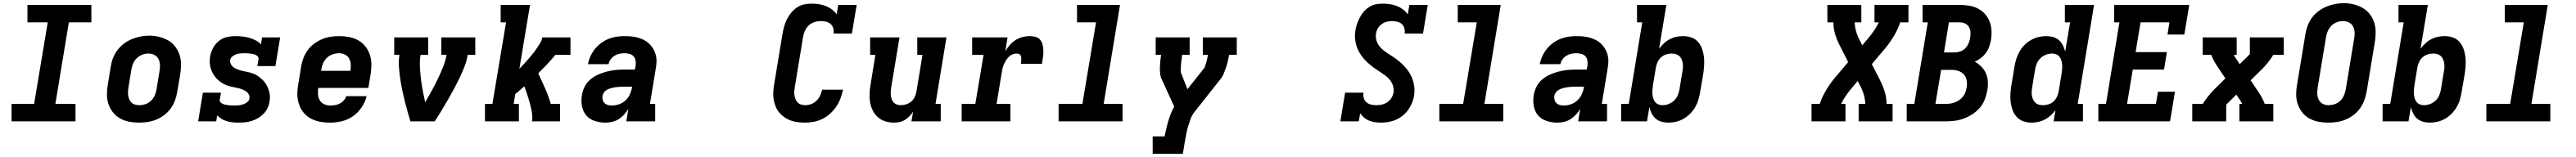

<svg xmlns="http://www.w3.org/2000/svg" viewBox="-20 -766 16240 991"><path d="M53 0V-110H195L281 -625H153V-735H556V-625H414L329 -110H456V0Z M856 8Q824 8 793 2Q762 -4 736 -19Q710 -34 691.5 -57.5Q673 -81 663.5 -110Q654 -139 654 -170.5Q654 -202 660 -234L678 -344Q682 -372 692 -398.5Q702 -425 719.5 -448.5Q737 -472 760.5 -490Q784 -508 811 -519Q838 -530 865 -535.5Q892 -541 920 -541Q952 -541 982.5 -533.5Q1013 -526 1039 -511.5Q1065 -497 1083.5 -473Q1102 -449 1111.5 -420.5Q1121 -392 1121 -360Q1121 -328 1116 -296L1097 -186Q1093 -159 1083 -132Q1073 -105 1056 -81.5Q1039 -58 1015.5 -40Q992 -22 965 -11Q938 0 910.5 4Q883 8 856 8ZM858 -102Q878 -102 898 -109Q918 -116 933 -131Q948 -146 956 -165Q964 -184 967 -204L985 -314Q989 -334 988.5 -354.5Q988 -375 979.5 -392.5Q971 -410 953.5 -419Q936 -428 915 -428Q895 -428 876 -420.5Q857 -413 842 -398.5Q827 -384 819 -365Q811 -346 808 -326L790 -216Q788 -203 787 -189Q786 -175 788 -162.5Q790 -150 795.5 -138Q801 -126 810 -117.5Q819 -109 832 -105.5Q845 -102 858 -102Z M1483 8Q1464 8 1445.5 6Q1427 4 1409 -1.5Q1391 -7 1376 -16Q1361 -25 1349 -38L1343 0H1229L1259 -181H1373L1365 -136Q1364 -127 1370 -120.5Q1376 -114 1384 -110.5Q1392 -107 1400.5 -105Q1409 -103 1418 -102Q1427 -101 1436 -100.5Q1445 -100 1454 -100Q1468 -100 1482 -101Q1496 -102 1510.5 -106.5Q1525 -111 1537.5 -120.5Q1550 -130 1552 -144Q1552 -144 1552 -144Q1552 -144 1552 -144Q1555 -159 1547 -172Q1539 -185 1526.5 -192.5Q1514 -200 1500 -204.5Q1486 -209 1471.5 -212Q1457 -215 1442.5 -218Q1428 -221 1414.5 -225.5Q1401 -230 1388.5 -237Q1376 -244 1364.5 -253Q1353 -262 1343.5 -272.5Q1334 -283 1326.5 -295Q1319 -307 1313.5 -320.5Q1308 -334 1305 -348.5Q1302 -363 1302 -378Q1302 -393 1304 -408Q1309 -436 1322.5 -462Q1336 -488 1358.5 -506.5Q1381 -525 1409 -531.5Q1437 -538 1464 -538Q1487 -538 1509 -535.5Q1531 -533 1552 -527Q1573 -521 1592 -511Q1611 -501 1625 -486L1632 -530H1746L1716 -349H1602L1610 -394Q1611 -403 1605 -409.5Q1599 -416 1591.5 -419.5Q1584 -423 1575 -425Q1566 -427 1557 -428Q1548 -429 1539 -429.5Q1530 -430 1521 -430Q1508 -430 1495 -429Q1482 -428 1469 -423.5Q1456 -419 1444.5 -409.5Q1433 -400 1431 -387Q1429 -372 1436.5 -359Q1444 -346 1456 -338.5Q1468 -331 1482 -326Q1496 -321 1510 -318Q1524 -315 1539 -312Q1554 -309 1567.5 -304.5Q1581 -300 1593.5 -293.5Q1606 -287 1617 -278Q1628 -269 1638 -259Q1648 -249 1655.5 -237Q1663 -225 1668.5 -212Q1674 -199 1677.5 -184.5Q1681 -170 1681.5 -155Q1682 -140 1679 -125Q1676 -104 1666.5 -84Q1657 -64 1641.5 -48Q1626 -32 1606.5 -20.5Q1587 -9 1566.5 -2.5Q1546 4 1525 6Q1504 8 1483 8Z M2061 8Q2037 8 2013 5Q1989 2 1967 -5.5Q1945 -13 1926.5 -25.5Q1908 -38 1893.5 -55.5Q1879 -73 1870 -94Q1861 -115 1857 -138.5Q1853 -162 1854.5 -186Q1856 -210 1860 -234L1878 -344Q1882 -371 1892 -398Q1902 -425 1919 -448.5Q1936 -472 1960 -490Q1984 -508 2010.5 -519Q2037 -530 2064.5 -534Q2092 -538 2119 -538Q2151 -538 2182 -532Q2213 -526 2239 -511Q2265 -496 2283.5 -472.5Q2302 -449 2311.5 -420Q2321 -391 2321 -359.5Q2321 -328 2316 -296L2302 -211H1986Q1983 -191 1984.5 -170.5Q1986 -150 1995.5 -133.5Q2005 -117 2023 -108.5Q2041 -100 2061 -100Q2076 -100 2091.5 -102.5Q2107 -105 2121 -112Q2135 -119 2146.5 -131.5Q2158 -144 2162 -159H2291Q2282 -122 2260 -89Q2238 -56 2205.5 -33Q2173 -10 2135.5 -1Q2098 8 2061 8ZM2004 -319H2189Q2192 -339 2191 -359Q2190 -379 2181 -396Q2172 -413 2154.5 -421.5Q2137 -430 2117 -430Q2097 -430 2076.5 -423Q2056 -416 2040.5 -401Q2025 -386 2016.5 -366.5Q2008 -347 2005 -326Z M2567 0Q2557 -34 2547.5 -67.5Q2538 -101 2529.5 -135.5Q2521 -170 2514 -204.5Q2507 -239 2502 -274.5Q2497 -310 2494.5 -346.5Q2492 -383 2498 -420H2465V-530H2679V-420H2631Q2625 -381 2627 -342.5Q2629 -304 2633.5 -267Q2638 -230 2645 -193Q2652 -156 2660 -120Q2681 -156 2701 -192.5Q2721 -229 2739 -266.5Q2757 -304 2772.5 -342Q2788 -380 2795 -420H2762V-530H2976V-420H2928Q2922 -382 2908 -346Q2894 -310 2877 -274.5Q2860 -239 2841.5 -204.5Q2823 -170 2803 -135.5Q2783 -101 2762.5 -67Q2742 -33 2720 0Z M3037 0V-110H3084L3170 -625H3136V-735H3321L3254 -332Q3269 -347 3283 -362.5Q3297 -378 3310.5 -393.5Q3324 -409 3337 -425Q3350 -441 3361.5 -458Q3373 -475 3384 -492.5Q3395 -510 3398 -530H3576V-420H3481Q3456 -389 3428.5 -360Q3401 -331 3373 -303Q3395 -256 3416 -208.5Q3437 -161 3452 -110H3510V0H3333Q3337 -20 3335 -39.5Q3333 -59 3329 -77.5Q3325 -96 3320 -114Q3315 -132 3309.5 -150Q3304 -168 3298 -186Q3292 -204 3285 -221Q3271 -209 3256.5 -196.5Q3242 -184 3228 -172L3218 -110H3251V0Z M3797 8Q3762 8 3729.5 -2.5Q3697 -13 3676 -37Q3655 -61 3648.5 -95.5Q3642 -130 3648 -164Q3652 -192 3665.5 -219Q3679 -246 3702 -265Q3725 -284 3752.5 -296Q3780 -308 3808 -315Q3836 -322 3864 -324.5Q3892 -327 3919 -327H3982L3987 -353Q3989 -369 3986 -385Q3983 -401 3973 -411.5Q3963 -422 3947.5 -426Q3932 -430 3916 -430Q3900 -430 3884 -426.5Q3868 -423 3853.5 -414Q3839 -405 3829 -391Q3819 -377 3816 -361H3686Q3691 -387 3702 -411Q3713 -435 3729.5 -456Q3746 -477 3768 -493.5Q3790 -510 3814.5 -520Q3839 -530 3865 -534Q3891 -538 3916 -538Q3938 -538 3959.5 -536Q3981 -534 4001 -528.5Q4021 -523 4039.5 -513.5Q4058 -504 4072.5 -490Q4087 -476 4097.5 -458.5Q4108 -441 4113.5 -420.5Q4119 -400 4118.5 -378.5Q4118 -357 4114 -335L4077 -110H4110V0H3928L3941 -79Q3930 -60 3914.5 -43Q3899 -26 3880 -14Q3861 -2 3839.5 3Q3818 8 3797 8ZM3836 -100Q3859 -100 3881.5 -107.5Q3904 -115 3922 -131.5Q3940 -148 3950 -169.5Q3960 -191 3964 -214L3965 -219H3919Q3909 -219 3899 -218.5Q3889 -218 3879 -217.5Q3869 -217 3859.5 -215.5Q3850 -214 3839.5 -211.5Q3829 -209 3819.5 -205.5Q3810 -202 3801 -196Q3792 -190 3786 -181Q3780 -172 3778 -162Q3776 -149 3779 -136.5Q3782 -124 3790.5 -115.5Q3799 -107 3811 -103.5Q3823 -100 3836 -100Z M5055 8Q5031 8 5007.5 5Q4984 2 4962.5 -6Q4941 -14 4923 -27Q4905 -40 4891 -57Q4877 -74 4868.5 -95.5Q4860 -117 4856.5 -140Q4853 -163 4854.5 -187Q4856 -211 4860 -234L4912 -549Q4916 -572 4922 -595.5Q4928 -619 4939 -641.5Q4950 -664 4966 -684Q4982 -704 5003 -718.5Q5024 -733 5048 -738Q5072 -743 5096 -743Q5119 -743 5142 -739.5Q5165 -736 5185.5 -728Q5206 -720 5224 -706.5Q5242 -693 5254 -675L5264 -735H5380L5350 -554H5234Q5237 -571 5232.5 -587.5Q5228 -604 5216 -614.5Q5204 -625 5187.5 -629Q5171 -633 5154 -633Q5134 -633 5113.5 -626.5Q5093 -620 5077.5 -605Q5062 -590 5053.5 -570.5Q5045 -551 5042 -531L4990 -216Q4988 -203 4987 -190Q4986 -177 4988 -164Q4990 -151 4995 -139Q5000 -127 5008.5 -118.5Q5017 -110 5029.5 -106Q5042 -102 5055 -102Q5074 -102 5093 -109Q5112 -116 5126.5 -130Q5141 -144 5149.5 -162Q5158 -180 5162 -200H5294Q5288 -172 5278 -145Q5268 -118 5251.5 -93.5Q5235 -69 5213 -49Q5191 -29 5165 -16Q5139 -3 5111 2.5Q5083 8 5055 8Z M5614 8Q5586 8 5559.5 -0.5Q5533 -9 5513 -27Q5493 -45 5481 -69.5Q5469 -94 5464.5 -121Q5460 -148 5461.5 -177Q5463 -206 5468 -234L5498 -420H5465V-530H5650L5598 -216Q5596 -203 5595 -190Q5594 -177 5595.5 -164.5Q5597 -152 5601 -140Q5605 -128 5613.5 -119Q5622 -110 5634 -106Q5646 -102 5659 -102Q5676 -102 5693.5 -108Q5711 -114 5725 -126Q5739 -138 5746.5 -155Q5754 -172 5757 -189L5795 -420H5762V-530H5946L5877 -110H5910V0H5725L5736 -61Q5725 -45 5712 -31.5Q5699 -18 5683 -8.5Q5667 1 5649.5 4.5Q5632 8 5614 8Z M6042 0V-110H6128L6180 -420H6108V-530H6331L6317 -442Q6329 -463 6345 -481.5Q6361 -500 6381.5 -513Q6402 -526 6424.5 -532Q6447 -538 6470 -538Q6490 -538 6508.5 -533Q6527 -528 6538 -513.5Q6549 -499 6553 -480Q6557 -461 6557 -441.5Q6557 -422 6554 -402.5Q6551 -383 6548 -363H6415Q6416 -370 6417 -377Q6418 -384 6418 -391.5Q6418 -399 6417 -405.5Q6416 -412 6412.5 -417.5Q6409 -423 6402.5 -425.5Q6396 -428 6389 -428Q6375 -428 6361.5 -422.5Q6348 -417 6338 -406.5Q6328 -396 6320.5 -383.5Q6313 -371 6307.5 -358Q6302 -345 6299 -331.5Q6296 -318 6294 -305L6262 -110H6349V0Z M6653 0V-110H6803L6889 -625H6769V-735H7040L6937 -110H7056V0Z M7246 205V95H7321Q7326 71 7331.5 47Q7337 23 7344 -0.5Q7351 -24 7360 -47.5Q7369 -71 7382 -93L7303 -265Q7295 -282 7293 -301.5Q7291 -321 7291.5 -340.5Q7292 -360 7294 -380Q7296 -400 7299 -420H7265V-530H7479V-420H7432Q7428 -396 7425.5 -372Q7423 -348 7423 -325Q7423 -325 7423 -325Q7423 -325 7423 -325V-324Q7423 -324 7423 -324Q7423 -324 7423 -324Q7423 -320 7423 -316Q7423 -312 7424 -308L7465 -203L7569 -334Q7574 -340 7576 -347.5Q7578 -355 7580.5 -362Q7583 -369 7585 -376Q7587 -383 7588.5 -390.5Q7590 -398 7591.5 -405.5Q7593 -413 7595 -420H7562V-530H7776V-420H7728Q7724 -400 7719.5 -380Q7715 -360 7708.5 -340.5Q7702 -321 7694 -301.5Q7686 -282 7672 -265L7510 -60Q7494 -40 7485.5 -17Q7477 6 7470 29Q7463 52 7458.5 75Q7454 98 7450 121L7436 205Z M8685 8Q8665 8 8645.5 5Q8626 2 8609 -5Q8592 -12 8578 -24Q8564 -36 8554 -51L8545 0H8429L8459 -181H8575Q8572 -164 8576.5 -147.5Q8581 -131 8593 -120.5Q8605 -110 8622 -106Q8639 -102 8656 -102Q8673 -102 8691 -106Q8709 -110 8725 -121Q8741 -132 8751 -148Q8761 -164 8764 -182Q8767 -204 8761 -224Q8755 -244 8742.5 -260Q8730 -276 8714 -288Q8698 -300 8681 -311Q8664 -322 8647.5 -333.5Q8631 -345 8615.5 -358Q8600 -371 8586 -385.5Q8572 -400 8560.5 -416.5Q8549 -433 8540.5 -451Q8532 -469 8527 -490Q8522 -511 8521 -532Q8520 -553 8524 -575Q8527 -596 8534.5 -616.5Q8542 -637 8552.5 -657Q8563 -677 8578 -694Q8593 -711 8612.5 -723Q8632 -735 8653.5 -739Q8675 -743 8696 -743Q8719 -743 8742 -739.5Q8765 -736 8785.5 -728Q8806 -720 8824 -706.5Q8842 -693 8854 -675L8864 -735H8980L8950 -554H8834Q8837 -571 8832.5 -587.5Q8828 -604 8816 -614.5Q8804 -625 8787.5 -629Q8771 -633 8754 -633Q8737 -633 8720 -628.5Q8703 -624 8688.5 -613Q8674 -602 8665 -586.5Q8656 -571 8654 -554Q8650 -532 8656 -512Q8662 -492 8674 -476Q8686 -460 8702 -447.5Q8718 -435 8735 -424.5Q8752 -414 8768.5 -402.5Q8785 -391 8800.5 -378Q8816 -365 8830 -350.5Q8844 -336 8855.5 -320Q8867 -304 8875.5 -286Q8884 -268 8889.5 -247.5Q8895 -227 8896 -206Q8897 -185 8894 -163Q8890 -139 8880.5 -116Q8871 -93 8856.5 -72.5Q8842 -52 8822 -36Q8802 -20 8779 -10Q8756 0 8732 4Q8708 8 8685 8Z M9053 0V-110H9203L9289 -625H9169V-735H9440L9337 -110H9456V0Z M9797 8Q9762 8 9729.5 -2.5Q9697 -13 9676 -37Q9655 -61 9648.5 -95.5Q9642 -130 9648 -164Q9652 -192 9665.5 -219Q9679 -246 9702 -265Q9725 -284 9752.5 -296Q9780 -308 9808 -315Q9836 -322 9864 -324.5Q9892 -327 9919 -327H9982L9987 -353Q9989 -369 9986 -385Q9983 -401 9973 -411.5Q9963 -422 9947.5 -426Q9932 -430 9916 -430Q9900 -430 9884 -426.5Q9868 -423 9853.5 -414Q9839 -405 9829 -391Q9819 -377 9816 -361H9686Q9691 -387 9702 -411Q9713 -435 9729.5 -456Q9746 -477 9768 -493.5Q9790 -510 9814.5 -520Q9839 -530 9865 -534Q9891 -538 9916 -538Q9938 -538 9959.5 -536Q9981 -534 10001 -528.5Q10021 -523 10039.5 -513.5Q10058 -504 10072.5 -490Q10087 -476 10097.5 -458.5Q10108 -441 10113.5 -420.5Q10119 -400 10118.5 -378.5Q10118 -357 10114 -335L10077 -110H10110V0H9928L9941 -79Q9930 -60 9914.5 -43Q9899 -26 9880 -14Q9861 -2 9839.5 3Q9818 8 9797 8ZM9836 -100Q9859 -100 9881.5 -107.5Q9904 -115 9922 -131.5Q9940 -148 9950 -169.5Q9960 -191 9964 -214L9965 -219H9919Q9909 -219 9899 -218.5Q9889 -218 9879 -217.5Q9869 -217 9859.5 -215.5Q9850 -214 9839.5 -211.5Q9829 -209 9819.5 -205.5Q9810 -202 9801 -196Q9792 -190 9786 -181Q9780 -172 9778 -162Q9776 -149 9779 -136.5Q9782 -124 9790.5 -115.5Q9799 -107 9811 -103.5Q9823 -100 9836 -100Z M10497 8Q10474 8 10453 2Q10432 -4 10416.5 -17.5Q10401 -31 10391.5 -50Q10382 -69 10377 -90Q10377 -90 10377 -90Q10377 -90 10377 -90L10362 0H10199V-110H10247L10332 -625H10299V-735H10484L10438 -458Q10451 -476 10468 -492Q10485 -508 10505 -518.5Q10525 -529 10546.5 -533.5Q10568 -538 10590 -538Q10617 -538 10642.5 -529Q10668 -520 10684.5 -500.5Q10701 -481 10709.5 -456.5Q10718 -432 10721 -405.5Q10724 -379 10722 -351Q10720 -323 10716 -296L10697 -186Q10693 -161 10686 -137Q10679 -113 10666 -90.5Q10653 -68 10634.5 -49Q10616 -30 10593.5 -17Q10571 -4 10546.5 2Q10522 8 10497 8ZM10460 -102Q10479 -102 10498.5 -109.5Q10518 -117 10533 -131.5Q10548 -146 10556 -165Q10564 -184 10567 -204L10585 -314Q10588 -327 10588.5 -341Q10589 -355 10587 -367.5Q10585 -380 10580 -392Q10575 -404 10565.5 -412.5Q10556 -421 10543.5 -424.5Q10531 -428 10517 -428Q10500 -428 10482.5 -422.5Q10465 -417 10451 -404.5Q10437 -392 10429 -375Q10421 -358 10418 -341L10400 -231Q10398 -217 10396.5 -202.5Q10395 -188 10396 -174.5Q10397 -161 10400.5 -147.5Q10404 -134 10412 -123.5Q10420 -113 10432.5 -107.5Q10445 -102 10460 -102Z M11399 0V-110H11451Q11465 -153 11489 -193.5Q11513 -234 11543 -271L11630 -374L11579 -475Q11561 -509 11549 -546.5Q11537 -584 11537 -625H11499V-735H11713V-625H11671Q11672 -598 11678.5 -573Q11685 -548 11696 -525L11719 -480L11765 -535Q11782 -556 11797 -578.5Q11812 -601 11823 -625H11796V-735H12010V-625H11958Q11944 -582 11920 -541.5Q11896 -501 11866 -464L11779 -361L11831 -260Q11848 -226 11860 -188.5Q11872 -151 11872 -110H11910V0H11696V-110H11738Q11737 -137 11730.5 -162Q11724 -187 11713 -210L11690 -255L11644 -200Q11627 -179 11612 -156.5Q11597 -134 11586 -110H11613V0Z M11999 0V-110H12047L12132 -625H12099V-735H12334Q12364 -735 12393.5 -730Q12423 -725 12448 -712Q12473 -699 12492 -678Q12511 -657 12521.5 -630Q12532 -603 12533.5 -573Q12535 -543 12530 -513Q12526 -492 12519 -471.5Q12512 -451 12498.5 -432.5Q12485 -414 12467 -400Q12449 -386 12428 -377Q12451 -364 12469.5 -345.5Q12488 -327 12498.5 -303Q12509 -279 12510.5 -251Q12512 -223 12507 -195Q12502 -167 12491 -138Q12480 -109 12459.5 -85.5Q12439 -62 12413 -45Q12387 -28 12358 -17.5Q12329 -7 12300 -3.5Q12271 0 12242 0ZM12300 -435Q12318 -435 12336 -441Q12354 -447 12367.5 -460.5Q12381 -474 12388.5 -491.5Q12396 -509 12399 -527Q12402 -545 12401 -563Q12400 -581 12391.5 -595.5Q12383 -610 12367.5 -617.5Q12352 -625 12334 -625H12265L12234 -435ZM12242 -110Q12257 -110 12272 -112Q12287 -114 12302 -119.5Q12317 -125 12330.5 -134.5Q12344 -144 12354 -156.5Q12364 -169 12369 -184Q12374 -199 12377 -214Q12381 -236 12377 -258.5Q12373 -281 12359 -296.5Q12345 -312 12324 -318.5Q12303 -325 12280 -325H12216L12180 -110Z M12785 8Q12758 8 12733 -1Q12708 -10 12691 -29.5Q12674 -49 12665.5 -73.5Q12657 -98 12654 -124.5Q12651 -151 12653 -179Q12655 -207 12660 -234L12678 -344Q12682 -369 12689.5 -393Q12697 -417 12709.5 -439.5Q12722 -462 12740.5 -481Q12759 -500 12781.5 -513Q12804 -526 12829 -532Q12854 -538 12878 -538Q12901 -538 12922 -532Q12943 -526 12958.5 -512.5Q12974 -499 12983.5 -480Q12993 -461 12998 -440Q12998 -440 12998 -440Q12998 -440 12998 -440L13029 -625H12996V-735H13180L13077 -110H13110V0H12925L12937 -72Q12925 -54 12907.5 -38Q12890 -22 12870 -11.5Q12850 -1 12828.5 3.5Q12807 8 12785 8ZM12858 -102Q12876 -102 12893.5 -107.5Q12911 -113 12924.5 -125.5Q12938 -138 12946 -155Q12954 -172 12957 -189L12975 -299Q12977 -313 12978.5 -327.5Q12980 -342 12979 -355.5Q12978 -369 12974.5 -382.5Q12971 -396 12963 -406.5Q12955 -417 12942.5 -422.5Q12930 -428 12916 -428Q12896 -428 12876.5 -420.5Q12857 -413 12842 -398.5Q12827 -384 12819 -365Q12811 -346 12808 -326L12790 -216Q12788 -203 12787 -189Q12786 -175 12788 -162.5Q12790 -150 12795.5 -138Q12801 -126 12810 -117.5Q12819 -109 12831.5 -105.5Q12844 -102 12858 -102Z M13207 0V-110H13255L13340 -625H13307V-735H13780L13749 -548H13643L13655 -625H13473L13442 -437H13639L13621 -327H13424L13388 -110H13570L13583 -187H13690L13659 0Z M13799 0V-110H13865Q13880 -134 13897.5 -156Q13915 -178 13934 -198L14008 -271L13961 -341Q13949 -359 13938 -378.5Q13927 -398 13919 -420H13865V-530H14079V-420H14061Q14061 -420 14061 -420Q14061 -420 14061 -420Q14063 -415 14065.5 -410.5Q14068 -406 14071 -402L14098 -361L14148 -410Q14149 -411 14150 -412Q14151 -413 14152 -414Q14154 -417 14156.5 -419.5Q14159 -422 14162 -424V-530H14376V-420H14310Q14295 -396 14278 -374Q14261 -352 14241 -332L14167 -259L14214 -189Q14226 -171 14237 -151.5Q14248 -132 14256 -110H14310V0H14096V-110H14114Q14114 -110 14114 -110Q14114 -110 14114 -110Q14112 -115 14109.5 -119.5Q14107 -124 14104 -128L14077 -169L14028 -120Q14027 -119 14026 -118Q14025 -117 14024 -116H14023Q14021 -113 14018.5 -110.5Q14016 -108 14013 -106V0Z M14656 8Q14624 8 14593 2Q14562 -4 14536 -19Q14510 -34 14491.5 -57.5Q14473 -81 14463.5 -110Q14454 -139 14454 -171Q14454 -203 14460 -234L14512 -549Q14516 -576 14526 -603Q14536 -630 14553 -653.5Q14570 -677 14594 -695Q14618 -713 14644.5 -724Q14671 -735 14698.5 -740.5Q14726 -746 14754 -746Q14786 -746 14816.5 -738.5Q14847 -731 14873 -716Q14899 -701 14917.5 -677.5Q14936 -654 14945.5 -625Q14955 -596 14955 -564Q14955 -532 14950 -501L14898 -186Q14893 -159 14883 -132Q14873 -105 14856 -81.5Q14839 -58 14815.5 -40Q14792 -22 14765 -11Q14738 0 14710.5 4Q14683 8 14656 8ZM14658 -102Q14678 -102 14698 -109Q14718 -116 14733 -131Q14748 -146 14756 -165.5Q14764 -185 14767 -204L14819 -519Q14823 -539 14822.5 -559.5Q14822 -580 14813.5 -597.5Q14805 -615 14787.5 -624Q14770 -633 14749 -633Q14729 -633 14709.5 -625.5Q14690 -618 14675.5 -603Q14661 -588 14653 -569Q14645 -550 14642 -531L14590 -216Q14588 -203 14587 -189.5Q14586 -176 14588 -163Q14590 -150 14595.5 -138.5Q14601 -127 14610 -118.5Q14619 -110 14632 -106Q14645 -102 14658 -102Z M15297 8Q15274 8 15253 2Q15232 -4 15216.5 -17.5Q15201 -31 15191.5 -50Q15182 -69 15177 -90Q15177 -90 15177 -90Q15177 -90 15177 -90L15162 0H14999V-110H15047L15132 -625H15099V-735H15284L15238 -458Q15251 -476 15268 -492Q15285 -508 15305 -518.5Q15325 -529 15346.5 -533.5Q15368 -538 15390 -538Q15417 -538 15442.5 -529Q15468 -520 15484.5 -500.5Q15501 -481 15509.5 -456.5Q15518 -432 15521 -405.5Q15524 -379 15522 -351Q15520 -323 15516 -296L15497 -186Q15493 -161 15486 -137Q15479 -113 15466 -90.5Q15453 -68 15434.5 -49Q15416 -30 15393.5 -17Q15371 -4 15346.5 2Q15322 8 15297 8ZM15260 -102Q15279 -102 15298.5 -109.5Q15318 -117 15333 -131.5Q15348 -146 15356 -165Q15364 -184 15367 -204L15385 -314Q15388 -327 15388.5 -341Q15389 -355 15387 -367.5Q15385 -380 15380 -392Q15375 -404 15365.5 -412.5Q15356 -421 15343.5 -424.5Q15331 -428 15317 -428Q15300 -428 15282.5 -422.5Q15265 -417 15251 -404.5Q15237 -392 15229 -375Q15221 -358 15218 -341L15200 -231Q15198 -217 15196.5 -202.5Q15195 -188 15196 -174.5Q15197 -161 15200.5 -147.5Q15204 -134 15212 -123.5Q15220 -113 15232.5 -107.5Q15245 -102 15260 -102Z M15653 0V-110H15803L15889 -625H15769V-735H16040L15937 -110H16056V0Z"/></svg>

Font: Iosevka Curly Slab XBdExObl
Style: Regular
Weight: 800
Width: 7
Italic angle: -9°
Monospace: yes
Designer: Belleve Invis
Foundry: Belleve Invis
Version: Version 11.1.0; ttfautohint (v1.8.3)